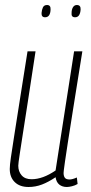

<svg xmlns="http://www.w3.org/2000/svg" viewBox="-20 -737 364 767"><path d="M94 10Q59 10 39 -9.5Q19 -29 19 -62Q19 -77 23.5 -108Q28 -139 36.5 -193Q45 -247 58 -330Q71 -413 90 -532H122Q103 -407 90.5 -326Q78 -245 70.5 -197.5Q63 -150 59.5 -126Q56 -102 54.5 -91.5Q53 -81 53 -75Q53 -52 66.5 -36.5Q80 -21 106 -21Q151 -21 202 -56L276 -532H309Q287 -395 273 -307Q259 -219 251 -167.5Q243 -116 239.5 -91Q236 -66 235 -57.5Q234 -49 234 -46Q234 -34 239 -27Q244 -20 258 -20Q269 -20 287 -28L290 -2Q280 4 267.5 7Q255 10 247 10Q229 10 217 0.5Q205 -9 202 -29Q174 -10 148 0Q122 10 94 10ZM280 -668Q264 -668 266 -685Q266 -699 271.5 -708Q277 -717 287 -717Q303 -717 302 -699Q300 -668 280 -668ZM160 -668Q145 -668 146 -685Q147 -698 151.5 -707.5Q156 -717 168 -717Q183 -717 182 -699Q181 -668 160 -668Z"/></svg>

Font: Georama Condensed ExtraLight
Style: Italic
Weight: 200
Width: 3
Italic angle: -9°
Designer: Jean-Baptiste Levee
Foundry: Production Type
Version: Version 1.000